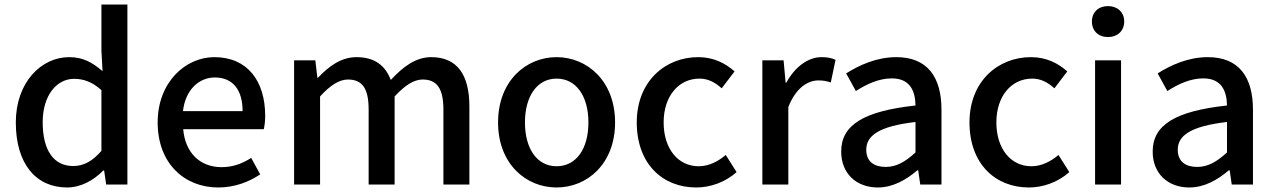

<svg xmlns="http://www.w3.org/2000/svg" viewBox="-20 -817 5643 850"><path d="M277 13C339 13 396 -20 437 -62H441L450 0H544V-797H429V-593L434 -502C389 -540 349 -564 286 -564C163 -564 50 -453 50 -275C50 -92 139 13 277 13ZM304 -82C218 -82 169 -151 169 -276C169 -395 231 -468 308 -468C349 -468 388 -455 429 -418V-149C389 -103 350 -82 304 -82Z M946 13C1018 13 1081 -11 1132 -45L1092 -118C1052 -92 1010 -77 961 -77C866 -77 800 -140 791 -245H1148C1151 -259 1154 -281 1154 -304C1154 -459 1075 -564 929 -564C801 -564 678 -453 678 -275C678 -93 797 13 946 13ZM790 -325C801 -421 862 -474 931 -474C1011 -474 1054 -419 1054 -325Z M1282 0H1397V-390C1442 -440 1483 -465 1520 -465C1583 -465 1612 -427 1612 -332V0H1727V-390C1773 -440 1813 -465 1851 -465C1913 -465 1943 -427 1943 -332V0H2058V-346C2058 -486 2004 -564 1889 -564C1820 -564 1764 -521 1710 -463C1686 -526 1640 -564 1558 -564C1490 -564 1435 -523 1388 -473H1385L1376 -550H1282Z M2444 13C2580 13 2703 -92 2703 -275C2703 -458 2580 -564 2444 -564C2308 -564 2185 -458 2185 -275C2185 -92 2308 13 2444 13ZM2444 -81C2358 -81 2304 -158 2304 -275C2304 -391 2358 -469 2444 -469C2531 -469 2585 -391 2585 -275C2585 -158 2531 -81 2444 -81Z M3062 13C3125 13 3190 -10 3241 -55L3193 -131C3160 -103 3119 -81 3073 -81C2982 -81 2918 -158 2918 -275C2918 -391 2984 -469 3077 -469C3114 -469 3145 -453 3175 -426L3232 -501C3192 -536 3141 -564 3071 -564C2926 -564 2799 -458 2799 -275C2799 -92 2913 13 3062 13Z M3355 0H3470V-343C3504 -430 3558 -461 3603 -461C3625 -461 3639 -458 3658 -452L3679 -552C3662 -560 3644 -564 3617 -564C3558 -564 3500 -522 3461 -451H3458L3449 -550H3355Z M3866 13C3932 13 3991 -20 4041 -63H4045L4054 0H4148V-331C4148 -477 4085 -564 3948 -564C3860 -564 3783 -528 3726 -492L3769 -414C3816 -444 3870 -470 3928 -470C4009 -470 4032 -414 4033 -350C3804 -325 3704 -264 3704 -146C3704 -49 3771 13 3866 13ZM3901 -78C3852 -78 3815 -100 3815 -154C3815 -216 3870 -258 4033 -277V-142C3988 -101 3949 -78 3901 -78Z M4535 13C4598 13 4663 -10 4714 -55L4666 -131C4633 -103 4592 -81 4546 -81C4455 -81 4391 -158 4391 -275C4391 -391 4457 -469 4550 -469C4587 -469 4618 -453 4648 -426L4705 -501C4665 -536 4614 -564 4544 -564C4399 -564 4272 -458 4272 -275C4272 -92 4386 13 4535 13Z M4828 0H4943V-550H4828ZM4885 -653C4927 -653 4957 -680 4957 -722C4957 -763 4927 -790 4885 -790C4843 -790 4814 -763 4814 -722C4814 -680 4843 -653 4885 -653Z M5245 13C5311 13 5370 -20 5420 -63H5424L5433 0H5527V-331C5527 -477 5464 -564 5327 -564C5239 -564 5162 -528 5105 -492L5148 -414C5195 -444 5249 -470 5307 -470C5388 -470 5411 -414 5412 -350C5183 -325 5083 -264 5083 -146C5083 -49 5150 13 5245 13ZM5280 -78C5231 -78 5194 -100 5194 -154C5194 -216 5249 -258 5412 -277V-142C5367 -101 5328 -78 5280 -78Z"/></svg>

Font: Source Han Sans JP Medium
Style: Regular
Weight: 500
Designer: Ryoko NISHIZUKA 西塚涼子 (kana, bopomofo & ideographs); Paul D. Hunt (Latin, Greek & Cyrillic); Sandoll Communications 산돌커뮤니
Foundry: Adobe
Version: Version 2.002;hotconv 1.0.116;makeotfexe 2.5.65601